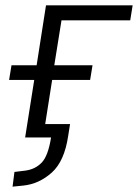

<svg xmlns="http://www.w3.org/2000/svg" viewBox="-20 -514 516 718"><path d="M27 184 34 129 75 124Q112 119 136 94Q160 69 171 0H74L108 -215H14L23 -270H117L152 -494H476L467 -438H210L183 -270H326L317 -215H175L149 -50H242L235 -6Q221 89 173.5 131.5Q126 174 67 180Z"/></svg>

Font: Nunito Sans 7pt SemiCondensed Light
Style: Italic
Weight: 300
Width: 4
Italic angle: -9°
Designer: Vernon Adams
Foundry: Vernon Adams
Version: Version 3.101;gftools[0.9.27]